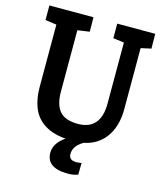

<svg xmlns="http://www.w3.org/2000/svg" viewBox="-127 -786 917 1069"><g transform="rotate(15 331.5 -252.0)"><path d="M347 4Q253 4 196 -25.5Q139 -55 114 -109.5Q89 -164 89 -241V-598L24 -607V-691H278L279 -608L210 -598V-244Q210 -170 241.5 -132.5Q273 -95 348 -95Q388 -95 417 -110.5Q446 -126 462 -159.5Q478 -193 478 -245V-599L415 -607V-691H634L635 -606L576 -593V-241Q576 -166 549 -110.5Q522 -55 471 -25.5Q420 4 347 4ZM365 187Q241 187 241 99Q241 58 276 23.5Q311 -11 371 -26L421 -10Q384 9 367.5 30Q351 51 351 77Q351 113 393 113Q407 113 424 110L423 177Q399 187 365 187Z"/></g></svg>

Font: Kreon Light SemiBold
Style: Regular
Weight: 600
Version: Version 2.002